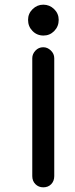

<svg xmlns="http://www.w3.org/2000/svg" viewBox="-20 -568 321 821"><path d="M165 -366Q145 -366 131.5 -351.5Q118 -337 118 -319V185Q118 206 131.5 219.5Q145 233 165 233Q186 233 199 219.5Q212 206 212 185V-319Q212 -338 197.5 -352Q183 -366 165 -366ZM165 -548Q139 -548 119.5 -529Q100 -510 100 -483Q100 -455 119 -435.5Q138 -416 166 -416Q193 -416 212 -435.5Q231 -455 231 -483Q231 -510 211.5 -529Q192 -548 165 -548Z"/></svg>

Font: Comfortaa SemiBold
Style: Regular
Weight: 600
Designer: Johan Aakerlund
Foundry: Johan Aakerlund
Version: Version 3.104; ttfautohint (v1.8.1.43-b0c9)